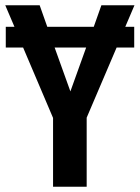

<svg xmlns="http://www.w3.org/2000/svg" viewBox="-25 -711 532 731"><path d="M452 -609H486V-530H419L305 -263V0H177V-262L63 -530H-3V-609H30L-5 -691H126L155 -609H332L361 -691H487ZM303 -530H183L243 -363Z"/></svg>

Font: Fira Sans Compressed Medium
Style: Regular
Weight: 500
Width: 1
Designer: bBox Type GmbH & Carrois Corporate GbR & Edenspiekermann AG
Foundry: bBox Type GmbH & Carrois Corporate GbR & Edenspiekermann AG
Version: Version 4.301